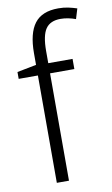

<svg xmlns="http://www.w3.org/2000/svg" viewBox="-87 -810 498 856"><g transform="rotate(-10 162.0 -382.5)"><path d="M264 -486H154V0H99V-486H12V-517L99 -534V-587Q99 -677 132.5 -721Q166 -765 240 -765Q265 -765 285.5 -760.5Q306 -756 324 -750L310 -704Q294 -710 276.5 -713.5Q259 -717 242 -717Q195 -717 174.5 -687Q154 -657 154 -587V-532H264Z"/></g></svg>

Font: Noto Sans Khmer UI SemiCondensed Light
Style: Regular
Weight: 300
Width: 4
Designer: Danh Hong and the Monotype Design Team
Foundry: Monotype Imaging Inc.
Version: Version 2.002; ttfautohint (v1.8.4.7-5d5b)